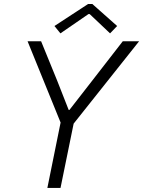

<svg xmlns="http://www.w3.org/2000/svg" viewBox="-20 -922 703 942"><path d="M212.4 0 277.3 -320.8 115.2 -719.7H181.6L260.7 -525.9L316.9 -382.8H320.8L432.1 -525.9L582.5 -719.7H662.6L341.3 -315.4L276.9 0ZM276.4 -758.3 247.1 -794.4 412.1 -902.3H433.1L554.7 -794.4L520 -758.3L419.9 -853H414.1Z"/></svg>

Font: Reddit Sans Light
Style: Italic
Weight: 300
Italic angle: -11.25°
Designer: Stephen Hutchings
Version: Version 1.013